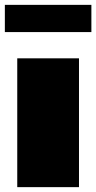

<svg xmlns="http://www.w3.org/2000/svg" viewBox="-26 -770 396 790"><path d="M-6 -638V-750H350V-638ZM45 0V-530H298H299V0Z"/></svg>

Font: Foldit Thin Black
Style: Regular
Weight: 900
Version: Version 1.003